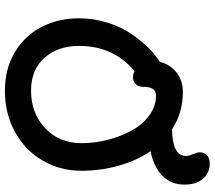

<svg xmlns="http://www.w3.org/2000/svg" viewBox="-66 -748 870 778"><g transform="rotate(90 369.0 -359.0)"><path d="M347.2 56.2Q259.8 56.2 192.4 16.4Q125 -23.4 89.6 -91.6Q54.2 -159.7 54.2 -244.1Q54.2 -304.2 71.8 -359.9Q89.4 -415.5 117.4 -456.3Q145.5 -497.1 174.1 -525.6Q202.6 -554.2 231 -571.8Q239.7 -611.8 272.5 -638.4Q305.2 -665 354 -665Q436 -665 503.9 -621.1Q611.8 -622.6 611.8 -676.8Q611.8 -689 604.5 -706.3Q597.2 -723.6 597.2 -733.9Q597.2 -751.5 609.1 -762.7Q621.1 -773.9 642.1 -773.9Q680.2 -773.9 704.1 -746.8Q728 -719.7 728 -670.9Q728 -617.2 691.9 -581.8Q655.8 -546.4 592.8 -534.2Q630.9 -477.5 651.4 -405Q671.9 -332.5 671.9 -253.9Q671.9 -167.5 630.4 -96.4Q588.9 -25.4 514.4 15.4Q439.9 56.2 347.2 56.2ZM166 -244.1Q166 -159.2 214.1 -104.5Q262.2 -49.8 347.2 -49.8Q438.5 -49.8 499.3 -106.9Q560.1 -164.1 560.1 -253.9Q560.1 -307.6 546.4 -361.1Q532.7 -414.6 508.5 -458.3Q484.4 -502 447.3 -529.1Q410.2 -556.2 367.2 -556.2Q332 -556.2 332 -506.8Q332 -485.8 321.3 -474.4Q310.5 -462.9 293.9 -462.9Q280.8 -462.9 268.1 -469.2Q166 -383.8 166 -244.1Z"/></g></svg>

Font: Shantell Sans Bouncy
Style: Regular
Weight: 500
Designer: Stephen Nixon, Anya Danilova, Shantell Martin
Foundry: Arrow Type
Version: Version 1.006;[9816181b4]